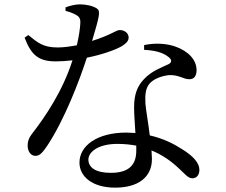

<svg xmlns="http://www.w3.org/2000/svg" viewBox="-20 -814 1040 882"><path d="M606 -145V-122C606 -63 579 -20 489 -20C417 -20 386 -46 386 -81C386 -115 430 -153 519 -153C550 -153 579 -150 606 -145ZM642 -585C687 -583 727 -574 753 -553C768 -542 772 -530 756 -520C722 -504 675 -487 642 -451C610 -418 596 -379 596 -321C596 -285 600 -244 602 -203L561 -205C425 -205 345 -144 345 -67C345 -4 403 48 509 48C615 48 678 0 678 -84L676 -123C727 -102 769 -72 803 -39C829 -16 843 5 864 5C882 5 896 -9 896 -34C896 -65 868 -97 816 -129C779 -153 730 -178 668 -192C661 -251 650 -310 648 -339C646 -377 648 -409 668 -431C688 -453 723 -465 756 -469C802 -471 822 -450 850 -450C873 -450 883 -467 883 -492C883 -537 848 -578 786 -600C747 -614 694 -618 642 -607ZM281 -764C294 -761 312 -755 327 -747C344 -738 350 -729 349 -708C348 -683 342 -644 333 -606C306 -601 274 -596 245 -596C178 -596 153 -618 110 -653L93 -641C124 -559 159 -532 237 -532C261 -532 287 -534 313 -537C268 -396 189 -279 126 -198C112 -180 107 -164 107 -145C107 -122 119 -98 143 -98C164 -98 178 -117 196 -143C276 -263 345 -444 379 -549C445 -562 506 -583 538 -601C551 -609 571 -622 571 -641C571 -662 552 -676 530 -676C513 -676 492 -654 403 -626C437 -741 443 -763 425 -775C407 -787 376 -794 347 -794C325 -794 298 -787 281 -780Z"/></svg>

Font: Noto Serif HK Medium
Style: Regular
Weight: 500
Designer: Ryoko NISHIZUKA 西塚涼子 (kana & ideographs); Frank Grießhammer (Latin, Greek & Cyrillic); Wenlong ZHANG 张文龙 (bopomofo); San
Foundry: Adobe
Version: Version 2.001;hotconv 1.1.0;makeotfexe 2.6.0